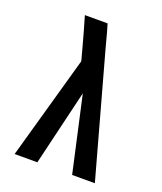

<svg xmlns="http://www.w3.org/2000/svg" viewBox="-136 -824 772 913"><g transform="rotate(20 250.0 -367.5)"><path d="M47 0 194 -523 176 -590Q166 -626 156 -662.5Q146 -699 135 -735H250L263 -690L283 -615L453 0H338L253 -382L162 0Z"/></g></svg>

Font: Iosevka
Style: Bold
Weight: 700
Monospace: yes
Designer: Belleve Invis
Foundry: Belleve Invis
Version: Version 32.5.0; ttfautohint (v1.8.4)